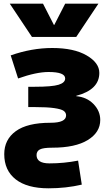

<svg xmlns="http://www.w3.org/2000/svg" viewBox="-20 -790 596 1040"><path d="M253 -125Q338 -125 338 -165Q338 -180 325 -189.5Q312 -199 273.5 -204.5Q235 -210 168 -210H133V-320H168Q262 -320 297.5 -331Q333 -342 333 -365Q333 -400 243 -400Q177 -400 78 -365L38 -490Q152 -530 263 -530Q380 -530 449 -490Q518 -450 518 -395Q518 -304 393 -271V-269Q450 -264 486.5 -226.5Q523 -189 523 -140Q523 -73 455.5 -31.5Q388 10 263 10Q214 10 196 19.5Q178 29 178 50Q178 95 248 95Q326 95 403 80L423 210Q338 230 243 230Q127 230 65 181.5Q3 133 3 45Q3 -34 65.5 -79.5Q128 -125 253 -125ZM274 -655 333 -770H513L393 -590H153L33 -770H213L272 -655Z"/></svg>

Font: Mplus 1p Black
Style: Regular
Weight: 900
Version: Version 1.061